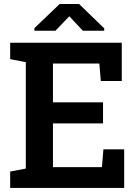

<svg xmlns="http://www.w3.org/2000/svg" viewBox="-20 -920 678 940"><path d="M29.8 0V-80.1L106.4 -94.7V-615.7L29.8 -630.4V-710.9H576.2V-523.4H473.6L466.3 -608.9H239.3V-418.9H484.4V-315.9H239.3V-101.6H479L486.3 -189H587.9V0ZM148.4 -769.5V-782.2L272 -900.4H367.2L490.2 -781.2V-769.5H385.7L319.3 -840.3L251.5 -769.5Z"/></svg>

Font: Roboto Slab SemiBold
Style: Regular
Weight: 600
Designer: Google
Version: Version 2.001; ttfautohint (v1.8.3)